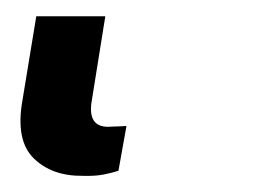

<svg xmlns="http://www.w3.org/2000/svg" viewBox="-20 26 327 235"><path d="M81.5 241.2Q43.9 241.7 21.5 220Q-1 198.2 7.3 149.9L24.4 45.9H108.9L92.3 149.4Q86.9 181.2 112.3 181.2Q115.7 181.2 118.9 180.9Q122.1 180.7 125 180.7Q132.3 180.2 134.8 180.2L125 234.9Q116.7 237.8 106.2 239.7Q95.7 241.7 81.5 241.2Z"/></svg>

Font: Inter Semi Bold
Style: Italic
Weight: 600
Italic angle: -9.39999°
Designer: Rasmus Andersson
Foundry: rsms
Version: Version 4.000;git-3c8e0fc